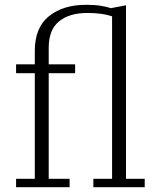

<svg xmlns="http://www.w3.org/2000/svg" viewBox="-20 -780 657 800"><path d="M47 -35H125V-475H47V-512H125V-568Q125 -665 184 -712.5Q243 -760 339 -760Q375 -760 399.5 -756Q424 -752 442 -746L505 -758V-35H583V0H369V-35H447V-712Q406 -726 344 -726Q269 -726 226 -691Q183 -656 183 -581V-512H293V-475H183V-35H270V0H47Z"/></svg>

Font: IBM Plex Serif Light
Style: Regular
Weight: 300
Designer: Mike Abbink, Paul van der Laan, Pieter van Rosmalen
Foundry: Bold Monday
Version: Version 3.001